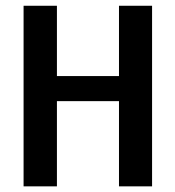

<svg xmlns="http://www.w3.org/2000/svg" viewBox="-20 -660 621 680"><path d="M401.4 -301.8H181.6V0H63.5V-639.6H181.6V-390.6H401.4V-639.6H518.6V0H401.4Z"/></svg>

Font: Puritan
Style: Bold
Weight: 700
Version: 2.1